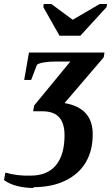

<svg xmlns="http://www.w3.org/2000/svg" viewBox="-72 -721 563 961"><path d="M93 216 98 220Q53 220 14 210Q-26 200 -52 180L-45 143Q14 160 81 158Q165 158 208 106Q251 54 251 -44Q251 -104 224 -134Q197 -164 140 -164H94L99 -193L280 -413H204Q174 -413 150 -409Q124 -405 113 -397L84 -321H49L73 -458H451L447 -434L251 -205Q394 -181 392 -46Q392 33 357 92Q323 150 255 183Q188 216 93 216ZM464 -701 461 -685 330 -542H226L145 -685L147 -701H185L292 -622L427 -701Z"/></svg>

Font: Libra Serif Modern
Style: Bold Italic
Weight: 700
Italic angle: -12°
Designer: Stefan Peev, Context Ltd
Foundry: Stefan Peev, Context Ltd
Version: Version 1.000